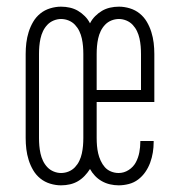

<svg xmlns="http://www.w3.org/2000/svg" viewBox="-20 -548 540 576"><path d="M163 8Q147 8 130.5 3Q114 -2 101 -12.5Q88 -23 79.5 -37.5Q71 -52 66 -68Q61 -84 59 -100.5Q57 -117 57 -134V-386Q57 -403 59 -419.5Q61 -436 66 -452Q71 -468 79.5 -482.5Q88 -497 101 -507.5Q114 -518 130.5 -523Q147 -528 163 -528Q177 -528 190 -525Q203 -522 214 -515.5Q225 -509 234.5 -499.5Q244 -490 250 -478Q256 -490 265.5 -499.5Q275 -509 286 -515.5Q297 -522 310 -525Q323 -528 337 -528Q353 -528 369.5 -523Q386 -518 399 -507.5Q412 -497 420.5 -482.5Q429 -468 434 -452Q439 -436 441 -419.5Q443 -403 443 -386V-242H270V-134Q270 -122 271 -110.5Q272 -99 274.5 -88Q277 -77 282 -66Q287 -55 294.5 -46.5Q302 -38 313 -33.5Q324 -29 336 -29Q352 -29 366 -38Q380 -47 387.5 -61Q395 -75 398 -91Q401 -107 401 -123V-125H441V-122Q441 -106 438.5 -90.5Q436 -75 430.5 -60Q425 -45 416 -32Q407 -19 394.5 -9.5Q382 0 366.5 4Q351 8 336 8Q323 8 310 5Q297 2 285.5 -4.5Q274 -11 265 -20.5Q256 -30 250 -41Q243 -30 234 -20.5Q225 -11 214 -4.5Q203 2 190 5Q177 8 163 8ZM270 -278H403V-386Q403 -398 402 -409.5Q401 -421 398.5 -432.5Q396 -444 391 -454.5Q386 -465 378 -473.5Q370 -482 359 -486.5Q348 -491 337 -491Q325 -491 314 -486.5Q303 -482 295 -473.5Q287 -465 282 -454.5Q277 -444 274.5 -432.5Q272 -421 271 -409.5Q270 -398 270 -386ZM163 -29Q175 -29 186 -33.5Q197 -38 205 -46.5Q213 -55 218 -65.5Q223 -76 225.5 -87.5Q228 -99 229 -110.5Q230 -122 230 -134V-386Q230 -398 229 -409.5Q228 -421 225.5 -432.5Q223 -444 218 -454.5Q213 -465 205 -473.5Q197 -482 186 -486.5Q175 -491 163 -491Q152 -491 141 -486.5Q130 -482 122 -473.5Q114 -465 109 -454.5Q104 -444 101.5 -432.5Q99 -421 98 -409.5Q97 -398 97 -386V-134Q97 -122 98 -110.5Q99 -99 101.5 -87.5Q104 -76 109 -65.5Q114 -55 122 -46.5Q130 -38 141 -33.5Q152 -29 163 -29Z"/></svg>

Font: Iosevka Curly Slab Extralight
Style: Regular
Weight: 200
Monospace: yes
Designer: Belleve Invis
Foundry: Belleve Invis
Version: Version 22.1.2; ttfautohint (v1.8.4)